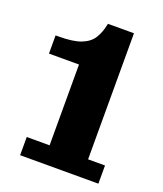

<svg xmlns="http://www.w3.org/2000/svg" viewBox="-128 -767 725 853"><g transform="rotate(20 234.5 -341.0)"><path d="M68 0V-86H176V-468H34V-554H48Q116 -554 153.5 -568.5Q191 -583 208.5 -610.5Q226 -638 234 -677L235 -682H358V-86H438V0Z"/></g></svg>

Font: Montagu Slab
Style: Bold
Weight: 700
Designer: Florian Karsten
Foundry: Florian Karsten
Version: Version 1.000